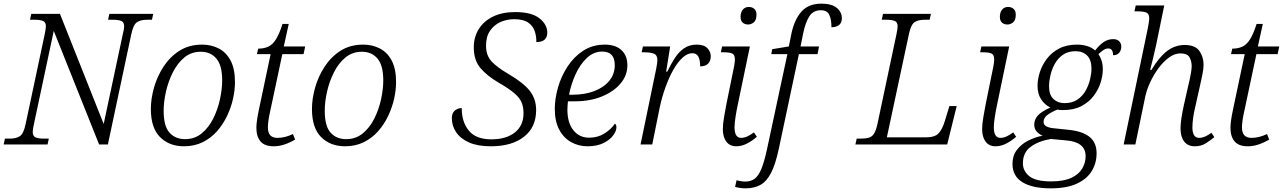

<svg xmlns="http://www.w3.org/2000/svg" viewBox="-37 -790 7016 1050"><path d="M-17 0 -10 -32H17Q52 -32 72 -45.5Q92 -59 103 -111L208 -605Q210 -617 212 -628Q214 -639 214 -646Q214 -669 198 -675.5Q182 -682 154 -682H127L134 -714H291L530 -112L635 -605Q642 -631 642 -646Q642 -669 626 -675.5Q610 -682 581 -682H554L561 -714H801L794 -682H768Q732 -682 712 -668.5Q692 -655 681 -603L553 0H505L257 -621L148 -109Q142 -83 142 -68Q142 -45 158 -38.5Q174 -32 202 -32H230L223 0Z M969 10Q889 10 838.5 -40Q788 -90 788 -194Q788 -249 805 -310Q822 -371 857 -425Q892 -479 944.5 -512.5Q997 -546 1069 -546Q1118 -546 1159 -525Q1200 -504 1224 -459Q1248 -414 1248 -341Q1248 -298 1237.5 -250.5Q1227 -203 1205 -156.5Q1183 -110 1150 -72.5Q1117 -35 1071.5 -12.5Q1026 10 969 10ZM975 -29Q1028 -29 1066.5 -61Q1105 -93 1129.5 -142.5Q1154 -192 1166 -247.5Q1178 -303 1178 -351Q1178 -432 1146.5 -469.5Q1115 -507 1061 -507Q1009 -507 971 -475.5Q933 -444 908 -394Q883 -344 870.5 -288.5Q858 -233 858 -184Q858 -100 890 -64.5Q922 -29 975 -29Z M1460 10Q1410 10 1387.5 -17Q1365 -44 1365 -92Q1365 -124 1379 -191L1443 -494H1368L1375 -524Q1406 -524 1429.5 -534.5Q1453 -545 1471.5 -574Q1490 -603 1508 -659H1542L1515 -536H1632L1623 -494H1507L1443 -193Q1434 -154 1431 -131Q1428 -108 1428 -93Q1428 -36 1480 -36Q1502 -36 1523 -41.5Q1544 -47 1565 -57L1577 -27Q1549 -10 1519 0Q1489 10 1460 10Z M1850 10Q1770 10 1719.5 -40Q1669 -90 1669 -194Q1669 -249 1686 -310Q1703 -371 1738 -425Q1773 -479 1825.5 -512.5Q1878 -546 1950 -546Q1999 -546 2040 -525Q2081 -504 2105 -459Q2129 -414 2129 -341Q2129 -298 2118.5 -250.5Q2108 -203 2086 -156.5Q2064 -110 2031 -72.5Q1998 -35 1952.5 -12.5Q1907 10 1850 10ZM1856 -29Q1909 -29 1947.5 -61Q1986 -93 2010.5 -142.5Q2035 -192 2047 -247.5Q2059 -303 2059 -351Q2059 -432 2027.5 -469.5Q1996 -507 1942 -507Q1890 -507 1852 -475.5Q1814 -444 1789 -394Q1764 -344 1751.5 -288.5Q1739 -233 1739 -184Q1739 -100 1771 -64.5Q1803 -29 1856 -29Z M2647 10Q2575 10 2528 -11Q2481 -32 2457.5 -67Q2434 -102 2434 -144Q2434 -172 2450.5 -185.5Q2467 -199 2488 -199Q2488 -123 2527 -75.5Q2566 -28 2650 -28Q2731 -28 2778.5 -65.5Q2826 -103 2826 -171Q2826 -203 2816 -228.5Q2806 -254 2776.5 -279.5Q2747 -305 2690 -338Q2628 -374 2591 -417Q2554 -460 2554 -531Q2554 -587 2581 -630.5Q2608 -674 2658.5 -699Q2709 -724 2780 -724Q2870 -724 2913 -690Q2956 -656 2956 -611Q2956 -587 2941.5 -573.5Q2927 -560 2896 -560Q2897 -590 2887.5 -619Q2878 -648 2851.5 -666.5Q2825 -685 2775 -685Q2735 -685 2700 -669.5Q2665 -654 2643 -622Q2621 -590 2621 -540Q2621 -487 2651 -454.5Q2681 -422 2741 -387Q2825 -338 2860 -293.5Q2895 -249 2895 -188Q2895 -94 2828.5 -42Q2762 10 2647 10Z M3175 10Q3127 10 3086 -13Q3045 -36 3021 -81.5Q2997 -127 2997 -194Q2997 -250 3014.5 -311.5Q3032 -373 3067 -426.5Q3102 -480 3153 -513Q3204 -546 3271 -546Q3329 -546 3361.5 -516Q3394 -486 3394 -433Q3394 -377 3356 -332.5Q3318 -288 3253.5 -262Q3189 -236 3108 -236H3069Q3068 -227 3067 -214Q3066 -201 3066 -190Q3066 -119 3098.5 -78Q3131 -37 3185 -37Q3232 -37 3268.5 -60Q3305 -83 3326 -114Q3334 -108 3334 -94Q3334 -73 3316 -49Q3298 -25 3263 -7.5Q3228 10 3175 10ZM3095 -272Q3160 -272 3212 -291.5Q3264 -311 3294.5 -347.5Q3325 -384 3325 -434Q3325 -508 3256 -508Q3210 -508 3173 -473.5Q3136 -439 3111 -384.5Q3086 -330 3075 -272Z M3552 -416Q3554 -427 3556 -440Q3558 -453 3558 -462Q3558 -489 3539 -496.5Q3520 -504 3486 -504H3472L3479 -536H3628L3606 -398H3612Q3631 -438 3653 -472Q3675 -506 3704 -526Q3733 -546 3773 -546Q3813 -546 3831.5 -526.5Q3850 -507 3850 -482Q3850 -457 3835.5 -442Q3821 -427 3792 -427Q3792 -462 3782 -480.5Q3772 -499 3749 -499Q3722 -499 3695 -474Q3668 -449 3644.5 -407Q3621 -365 3602 -312Q3583 -259 3571 -203L3530 0H3466Z M4055 -656Q4036 -656 4024.5 -666.5Q4013 -677 4013 -698Q4013 -722 4025 -737Q4037 -752 4058 -752Q4076 -752 4088 -741.5Q4100 -731 4100 -710Q4100 -680 4085.5 -668Q4071 -656 4055 -656ZM3989 10Q3954 10 3935 -15.5Q3916 -41 3916 -84Q3916 -111 3923 -151.5Q3930 -192 3936 -223L3978 -429Q3979 -437 3980.5 -446.5Q3982 -456 3982 -464Q3982 -490 3968 -497Q3954 -504 3921 -504H3905L3912 -536H4064L3996 -209Q3991 -186 3985.5 -151Q3980 -116 3980 -94Q3980 -36 4016 -36Q4032 -36 4049 -43.5Q4066 -51 4086 -66L4102 -42Q4081 -23 4051 -6.5Q4021 10 3989 10Z M4039 240Q4024 240 4008.5 237.5Q3993 235 3983 232L3991 196Q4000 198 4013 200.5Q4026 203 4038 203Q4069 203 4090 187.5Q4111 172 4127 133Q4143 94 4158 24L4269 -494H4181L4186 -521L4277 -536L4290 -601Q4306 -681 4345 -725.5Q4384 -770 4455 -770Q4511 -770 4539 -747Q4567 -724 4567 -690Q4567 -666 4552 -653.5Q4537 -641 4510 -641Q4510 -684 4498 -709Q4486 -734 4452 -734Q4411 -734 4389.5 -701.5Q4368 -669 4355 -606L4341 -536H4442L4434 -494H4332L4222 24Q4204 109 4179.5 156Q4155 203 4121 221.5Q4087 240 4039 240Z M4641 0 4648 -32H4670Q4696 -32 4713 -36.5Q4730 -41 4741 -56.5Q4752 -72 4760 -105L4866 -605Q4868 -617 4870 -628Q4872 -639 4872 -646Q4872 -669 4856 -675.5Q4840 -682 4812 -682H4785L4792 -714H5054L5047 -682H5020Q4985 -682 4965 -669Q4945 -656 4934 -605L4813 -39H5028Q5075 -39 5095.5 -60.5Q5116 -82 5130 -128L5155 -210H5195L5143 0Z M5473 -656Q5454 -656 5442.5 -666.5Q5431 -677 5431 -698Q5431 -722 5443 -737Q5455 -752 5476 -752Q5494 -752 5506 -741.5Q5518 -731 5518 -710Q5518 -680 5503.5 -668Q5489 -656 5473 -656ZM5407 10Q5372 10 5353 -15.5Q5334 -41 5334 -84Q5334 -111 5341 -151.5Q5348 -192 5354 -223L5396 -429Q5397 -437 5398.5 -446.5Q5400 -456 5400 -464Q5400 -490 5386 -497Q5372 -504 5339 -504H5323L5330 -536H5482L5414 -209Q5409 -186 5403.5 -151Q5398 -116 5398 -94Q5398 -36 5434 -36Q5450 -36 5467 -43.5Q5484 -51 5504 -66L5520 -42Q5499 -23 5469 -6.5Q5439 10 5407 10Z M5709 240Q5609 240 5554.5 206.5Q5500 173 5500 106Q5500 62 5523.5 30.5Q5547 -1 5585 -20.5Q5623 -40 5665 -48Q5645 -56 5632 -71Q5619 -86 5619 -109Q5619 -135 5637.5 -157Q5656 -179 5707 -202Q5676 -217 5656.5 -247Q5637 -277 5637 -321Q5637 -356 5649.5 -395Q5662 -434 5688 -468.5Q5714 -503 5755 -524.5Q5796 -546 5853 -546Q5881 -546 5907 -538.5Q5933 -531 5952 -514Q5974 -543 5998 -559.5Q6022 -576 6051 -576Q6072 -576 6083.5 -564.5Q6095 -553 6095 -535Q6095 -516 6084 -502Q6073 -488 6050 -488Q6050 -525 6024 -525Q6010 -525 5997 -516Q5984 -507 5970 -494Q5980 -480 5987 -459.5Q5994 -439 5994 -410Q5994 -378 5982.5 -340Q5971 -302 5945 -267Q5919 -232 5877.5 -210Q5836 -188 5777 -188Q5769 -188 5760.5 -188.5Q5752 -189 5746 -191Q5714 -178 5692 -162Q5670 -146 5670 -123Q5670 -107 5685.5 -99Q5701 -91 5722 -89L5808 -80Q5884 -72 5922 -41Q5960 -10 5960 48Q5960 102 5933.5 145.5Q5907 189 5851.5 214.5Q5796 240 5709 240ZM5784 -226Q5827 -226 5855.5 -245.5Q5884 -265 5900.5 -295Q5917 -325 5924.5 -357Q5932 -389 5932 -414Q5932 -463 5908 -486.5Q5884 -510 5845 -510Q5804 -510 5776 -490.5Q5748 -471 5731.5 -441Q5715 -411 5707.5 -378Q5700 -345 5700 -319Q5700 -271 5724 -248.5Q5748 -226 5784 -226ZM5711 202Q5781 202 5822 182.5Q5863 163 5881.5 131.5Q5900 100 5900 64Q5900 -13 5795 -22L5710 -30Q5643 -19 5600 12.5Q5557 44 5557 103Q5557 145 5592 173.5Q5627 202 5711 202Z M6497 10Q6459 10 6439 -16Q6419 -42 6419 -87Q6419 -110 6423.5 -141.5Q6428 -173 6437 -214L6460 -316Q6463 -327 6467.5 -347.5Q6472 -368 6476 -390.5Q6480 -413 6480 -429Q6480 -454 6468.5 -476Q6457 -498 6418 -498Q6387 -498 6356 -475.5Q6325 -453 6298.5 -417Q6272 -381 6253 -340Q6234 -299 6226 -261L6172 0H6108L6240 -635Q6244 -655 6246 -669.5Q6248 -684 6248 -689Q6248 -714 6233 -721Q6218 -728 6181 -728H6167L6174 -760H6330L6286 -546Q6277 -506 6268 -468Q6259 -430 6253 -408H6260Q6302 -478 6345.5 -511Q6389 -544 6442 -544Q6499 -544 6522 -511.5Q6545 -479 6545 -436Q6545 -412 6538.5 -382Q6532 -352 6527 -328L6499 -203Q6492 -175 6488 -145.5Q6484 -116 6484 -93Q6484 -36 6521 -36Q6551 -36 6588 -64L6604 -40Q6581 -21 6556 -5.5Q6531 10 6497 10Z M6787 10Q6737 10 6714.5 -17Q6692 -44 6692 -92Q6692 -124 6706 -191L6770 -494H6695L6702 -524Q6733 -524 6756.5 -534.5Q6780 -545 6798.5 -574Q6817 -603 6835 -659H6869L6842 -536H6959L6950 -494H6834L6770 -193Q6761 -154 6758 -131Q6755 -108 6755 -93Q6755 -36 6807 -36Q6829 -36 6850 -41.5Q6871 -47 6892 -57L6904 -27Q6876 -10 6846 0Q6816 10 6787 10Z"/></svg>

Font: Noto Serif Light
Style: Italic
Weight: 300
Italic angle: -12°
Designer: Monotype Design Team
Foundry: Monotype Imaging Inc.
Version: Version 2.013